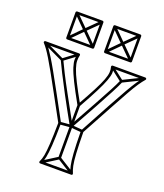

<svg xmlns="http://www.w3.org/2000/svg" viewBox="-178 -1028 979 1145"><g transform="rotate(20 312.0 -455.5)"><path d="M132 -621 118 -615Q131 -587 153 -543Q175 -499 211.5 -430.5Q248 -362 305 -260Q307 -256 312 -256Q317 -256 319 -260Q376 -362 413.5 -430.5Q451 -499 474 -543Q497 -587 509 -615L495 -621Q483 -593 460 -549.5Q437 -506 399.5 -438Q362 -370 305 -268Q303 -264 312 -264Q321 -264 319 -268Q263 -370 226 -437.5Q189 -505 167 -549Q145 -593 132 -621ZM320 -397H304V-264Q304 -264 304 -264Q304 -264 304 -264V-62H320V-264Q320 -264 320 -264Q320 -264 320 -264ZM407 7 415 -7 316 -69Q315 -70 312.5 -70Q310 -70 308 -69L210 -7L218 7L316 -55Q318 -57 312 -57Q306 -57 308 -55ZM-2 -687 -8 -673 122 -611Q124 -610 126 -610.5Q128 -611 130 -612L213 -674L203 -686L120 -624Q119 -623 124.5 -623.5Q130 -624 128 -625ZM427 -686 417 -674 497 -612Q499 -611 501.5 -610.5Q504 -610 506 -611L632 -673L624 -687L498 -625Q497 -624 503 -623.5Q509 -623 507 -624ZM240 -266 242 -250 313 -256Q313 -256 312 -256Q311 -256 311 -256L383 -250L385 -266L313 -272Q312 -272 312 -272Q312 -272 311 -272ZM628 -688H422Q418 -688 415.5 -685Q413 -682 414 -678Q419 -662 417.5 -643Q416 -624 405 -595Q394 -566 370 -519.5Q346 -473 305 -401H319Q278 -474 254.5 -520.5Q231 -567 221.5 -596Q212 -625 212 -643.5Q212 -662 216 -678Q217 -682 214.5 -685Q212 -688 208 -688H-5Q-10 -688 -12.5 -683.5Q-15 -679 -11 -675Q1 -662 13.5 -644.5Q26 -627 43 -599Q60 -571 85 -526.5Q110 -482 146 -415.5Q182 -349 234 -254L233 -258Q232 -172 229 -122.5Q226 -73 221 -47Q216 -21 207 -3Q205 1 207.5 4.5Q210 8 214 8H411Q416 8 418 4.5Q420 1 418 -3Q410 -21 404.5 -46.5Q399 -72 396 -121.5Q393 -171 392 -258L391 -254Q454 -370 494.5 -444.5Q535 -519 560 -563.5Q585 -608 602 -633Q619 -658 634 -675Q638 -679 635.5 -683.5Q633 -688 628 -688ZM628 -672 622 -685Q607 -668 590 -643Q573 -618 547 -573Q521 -528 480.5 -453.5Q440 -379 377 -262Q376 -261 376 -260Q376 -259 376 -258Q377 -168 380.5 -117.5Q384 -67 390 -41Q396 -15 404 3L411 -8H214L221 3Q230 -15 235.5 -41.5Q241 -68 244.5 -118.5Q248 -169 249 -258Q249 -259 249 -260Q249 -261 248 -262Q196 -358 159.5 -425Q123 -492 98 -536.5Q73 -581 55.5 -609Q38 -637 25.5 -654.5Q13 -672 1 -685L-5 -672H208L200 -682Q196 -665 195.5 -646Q195 -627 204.5 -597Q214 -567 238 -518.5Q262 -470 305 -393Q307 -389 312 -389Q317 -389 319 -393Q362 -470 386.5 -518.5Q411 -567 422 -597Q433 -627 434 -646Q435 -665 430 -682L422 -672ZM118 -917 106 -905 186 -825Q186 -825 186 -825Q186 -825 186 -825L267 -744L279 -756L198 -837Q198 -837 198 -837Q198 -837 198 -837ZM279 -905 267 -917 186 -837Q186 -837 186 -837Q186 -837 186 -837L106 -756L118 -744L198 -825Q198 -825 198 -825Q198 -825 198 -825ZM358 -917 346 -905 426 -825Q426 -825 426 -825Q426 -825 426 -825L507 -744L519 -756L438 -837Q438 -837 438 -837Q438 -837 438 -837ZM519 -905 507 -917 426 -837Q426 -837 426 -837Q426 -837 426 -837L346 -756L358 -744L438 -825Q438 -825 438 -825Q438 -825 438 -825ZM112 -742H273Q276 -742 278.5 -744.5Q281 -747 281 -750V-911Q281 -914 278.5 -916.5Q276 -919 273 -919H112Q109 -919 106.5 -916.5Q104 -914 104 -911V-750Q104 -747 106.5 -744.5Q109 -742 112 -742ZM352 -742H513Q516 -742 518.5 -744.5Q521 -747 521 -750V-911Q521 -914 518.5 -916.5Q516 -919 513 -919H352Q349 -919 346.5 -916.5Q344 -914 344 -911V-750Q344 -747 346.5 -744.5Q349 -742 352 -742ZM112 -758 120 -750V-911L112 -903H273L265 -911V-750L273 -758ZM352 -758 360 -750V-911L352 -903H513L505 -911V-750L513 -758Z"/></g></svg>

Font: Tilt Prism
Style: Regular
Weight: 400
Version: Version 1.000